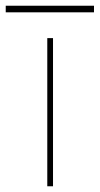

<svg xmlns="http://www.w3.org/2000/svg" viewBox="-94 -650 348 670"><path d="M71 0V-517H91V0ZM-74 -607V-630H234V-607Z"/></svg>

Font: DM Sans 11pt Thin
Style: Regular
Weight: 250
Version: Version 4.004;gftools[0.9.30]